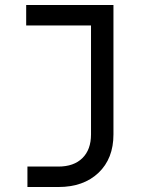

<svg xmlns="http://www.w3.org/2000/svg" viewBox="-20 -570 640 770"><path d="M90 180V98H214Q276 98 310.5 64Q345 30 345 -31V-468H85V-550H435V-31Q435 66 375 123Q315 180 214 180Z"/></svg>

Font: JetBrainsMonoNL NF
Style: Regular
Weight: 400
Designer: Philipp Nurullin, Konstantin Bulenkov
Foundry: JetBrains
Version: Version 2.304; ttfautohint (v1.8.4.7-5d5b);Nerd Fonts 3.2.1